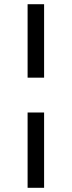

<svg xmlns="http://www.w3.org/2000/svg" viewBox="-20 -790 340 910"><path d="M110.8 100.1V-256.8H189V100.1ZM110.8 -421.9V-770H189V-421.9Z"/></svg>

Font: ABeeZee
Style: Regular
Weight: 400
Designer: Anja Meiners
Foundry: Anja Meiners
Version: Version 1.002